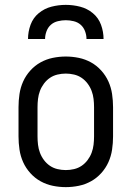

<svg xmlns="http://www.w3.org/2000/svg" viewBox="-20 -760 540 788"><path d="M250 8Q223 8 196.5 2.5Q170 -3 146.5 -16Q123 -29 104.5 -49.5Q86 -70 75 -94.5Q64 -119 60 -146Q56 -173 56 -200V-320Q56 -347 60 -374Q64 -401 75 -425.5Q86 -450 104.5 -470.5Q123 -491 146.5 -504Q170 -517 196.5 -522.5Q223 -528 250 -528Q277 -528 303.5 -522.5Q330 -517 353.5 -504Q377 -491 395.5 -470.5Q414 -450 425 -425.5Q436 -401 440 -374Q444 -347 444 -320V-200Q444 -173 440 -146Q436 -119 425 -94.5Q414 -70 395.5 -49.5Q377 -29 353.5 -16Q330 -3 303.5 2.5Q277 8 250 8ZM250 -62Q267 -62 284 -66Q301 -70 315 -79.5Q329 -89 339.5 -103Q350 -117 356 -133Q362 -149 364 -166Q366 -183 366 -200V-320Q366 -337 364 -354Q362 -371 356 -387Q350 -403 339.5 -417Q329 -431 315 -440.5Q301 -450 284 -454Q267 -458 250 -458Q233 -458 216 -454Q199 -450 185 -440.5Q171 -431 160.5 -417Q150 -403 144 -387Q138 -371 136 -354Q134 -337 134 -320V-200Q134 -183 136 -166Q138 -149 144 -133Q150 -117 160.5 -103Q171 -89 185 -79.5Q199 -70 216 -66Q233 -62 250 -62ZM95 -600Q95 -630 105.5 -658.5Q116 -687 139 -706Q162 -725 191 -732.5Q220 -740 250 -740Q280 -740 309 -732.5Q338 -725 361 -706Q384 -687 394.5 -658.5Q405 -630 405 -600H335Q335 -616 329 -632Q323 -648 311 -658.5Q299 -669 282.5 -673Q266 -677 250 -677Q234 -677 217.5 -673Q201 -669 189 -658.5Q177 -648 171 -632Q165 -616 165 -600Z"/></svg>

Font: Iosevka
Style: Regular
Weight: 400
Monospace: yes
Designer: Belleve Invis
Foundry: Belleve Invis
Version: Version 33.2.3; ttfautohint (v1.8.4)